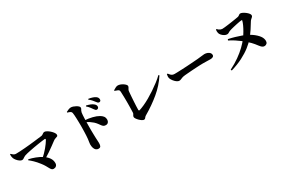

<svg xmlns="http://www.w3.org/2000/svg" viewBox="95 -2017 4811 3292"><g transform="rotate(-30 2500.0 -371.0)"><path d="M511 -281Q546 -312 577.5 -344Q609 -376 636 -408.5Q663 -441 685 -471.5Q707 -502 722 -528Q728 -539 724 -546Q720 -553 708 -551Q679 -548 642 -543Q605 -538 564 -531.5Q523 -525 482.5 -518Q442 -511 404 -503Q366 -495 334.5 -488Q303 -481 282 -473Q269 -469 255 -459Q241 -449 227 -440.5Q213 -432 198 -432Q178 -432 152.5 -449.5Q127 -467 106.5 -492Q86 -517 76 -540Q70 -555 67 -575Q64 -595 65 -619L76 -625Q93 -610 106 -599Q119 -588 132.5 -583Q146 -578 163 -578Q198 -578 242.5 -580.5Q287 -583 336.5 -587Q386 -591 436.5 -596Q487 -601 534 -606.5Q581 -612 620.5 -617Q660 -622 687 -625Q703 -627 716 -636Q729 -645 741.5 -653Q754 -661 768 -661Q787 -661 814.5 -645.5Q842 -630 868.5 -606Q895 -582 913 -556.5Q931 -531 931 -512Q931 -490 917 -483Q903 -476 881.5 -470.5Q860 -465 836 -447Q801 -421 757 -388.5Q713 -356 661 -320.5Q609 -285 549 -249ZM593 -31Q571 -31 557 -44Q543 -57 530 -81Q517 -105 498.5 -138Q480 -171 448 -212Q400 -274 358 -314Q316 -354 285 -377L295 -392Q358 -378 423.5 -353Q489 -328 544 -292Q599 -256 632 -209.5Q665 -163 665 -105Q665 -69 644 -50Q623 -31 593 -31Z M1739 -540Q1726 -540 1716 -549Q1706 -558 1694 -576Q1680 -596 1660 -623Q1640 -650 1604 -682L1613 -695Q1656 -685 1691.5 -671Q1727 -657 1751 -635Q1767 -621 1773 -607.5Q1779 -594 1779 -579Q1779 -563 1768 -551.5Q1757 -540 1739 -540ZM1429 55Q1400 55 1380.5 37.5Q1361 20 1351 -10.5Q1341 -41 1341 -83Q1341 -104 1346 -125.5Q1351 -147 1354 -181Q1357 -209 1359 -245Q1361 -281 1362 -317.5Q1363 -354 1363.5 -386Q1364 -418 1364 -439Q1364 -471 1363 -508.5Q1362 -546 1361 -582.5Q1360 -619 1357.5 -649.5Q1355 -680 1352 -696Q1346 -722 1324 -732.5Q1302 -743 1274 -750L1273 -764Q1295 -776 1321 -786.5Q1347 -797 1370 -797Q1390 -797 1415 -788.5Q1440 -780 1463.5 -767Q1487 -754 1502.5 -739Q1518 -724 1518 -710Q1518 -695 1511.5 -683.5Q1505 -672 1498.5 -660.5Q1492 -649 1488 -629Q1485 -608 1483 -581Q1481 -554 1480 -521.5Q1479 -489 1478 -453Q1477 -407 1476.5 -362.5Q1476 -318 1476.5 -276Q1477 -234 1478 -197Q1479 -160 1480 -128Q1482 -89 1483.5 -63Q1485 -37 1485 -27Q1485 17 1473 36Q1461 55 1429 55ZM1741 -233Q1714 -233 1698 -243.5Q1682 -254 1668 -273Q1654 -292 1635.5 -317.5Q1617 -343 1587 -371Q1562 -393 1531.5 -413.5Q1501 -434 1453 -455V-487Q1537 -483 1610.5 -464.5Q1684 -446 1730 -419Q1765 -399 1786 -372.5Q1807 -346 1807 -301Q1807 -274 1789.5 -253.5Q1772 -233 1741 -233ZM1838 -629Q1822 -629 1811.5 -639Q1801 -649 1787 -668Q1774 -685 1755.5 -708Q1737 -731 1696 -763L1704 -775Q1748 -768 1782.5 -756.5Q1817 -745 1839 -729Q1858 -715 1865.5 -699.5Q1873 -684 1873 -667Q1873 -650 1863.5 -639.5Q1854 -629 1838 -629Z M2352 14Q2337 14 2315 -0.5Q2293 -15 2271.5 -36Q2250 -57 2235.5 -79Q2221 -101 2221 -115Q2221 -134 2234 -150.5Q2247 -167 2248 -187Q2249 -211 2250 -245Q2251 -279 2251.5 -319Q2252 -359 2252 -400.5Q2252 -442 2251 -480Q2250 -518 2249 -549Q2248 -580 2247 -599Q2246 -618 2241 -628Q2236 -638 2218.5 -647Q2201 -656 2161 -668L2160 -680Q2179 -692 2205.5 -706.5Q2232 -721 2254 -721Q2279 -721 2305.5 -711Q2332 -701 2354.5 -686Q2377 -671 2391.5 -654.5Q2406 -638 2406 -626Q2406 -612 2398.5 -598.5Q2391 -585 2383 -572Q2375 -559 2373 -543Q2371 -528 2368.5 -496Q2366 -464 2363 -423Q2360 -382 2357.5 -338Q2355 -294 2353 -254Q2351 -214 2351 -185Q2351 -163 2369 -166Q2412 -179 2469 -204.5Q2526 -230 2589.5 -266.5Q2653 -303 2717.5 -346Q2782 -389 2842 -435Q2902 -481 2949 -527L2962 -513Q2866 -365 2725.5 -248.5Q2585 -132 2425 -39Q2404 -28 2395 -15.5Q2386 -3 2377.5 5.5Q2369 14 2352 14Z M3210 -262Q3188 -262 3162 -281.5Q3136 -301 3114 -329Q3092 -357 3082 -383Q3075 -402 3076.5 -424Q3078 -446 3081 -465L3097 -470Q3113 -450 3126.5 -435Q3140 -420 3157.5 -412Q3175 -404 3203 -404Q3231 -404 3271.5 -405.5Q3312 -407 3358.5 -409Q3405 -411 3452.5 -414Q3500 -417 3543 -420Q3586 -423 3619 -425.5Q3652 -428 3668 -429Q3718 -433 3754 -438.5Q3790 -444 3809 -444Q3842 -444 3869 -433Q3896 -422 3912 -404Q3928 -386 3928 -362Q3928 -338 3908.5 -326.5Q3889 -315 3856 -315Q3826 -315 3794 -316.5Q3762 -318 3707 -318Q3683 -318 3646.5 -316.5Q3610 -315 3566.5 -312.5Q3523 -310 3480.5 -307Q3438 -304 3401.5 -301Q3365 -298 3342 -296Q3304 -292 3282.5 -284Q3261 -276 3245.5 -269Q3230 -262 3210 -262Z M4068 14Q4174 -39 4259.5 -99.5Q4345 -160 4409.5 -222.5Q4474 -285 4516 -341Q4552 -390 4582 -441.5Q4612 -493 4633 -539Q4654 -585 4661 -616Q4664 -622 4662 -625Q4660 -628 4654 -628Q4640 -628 4613 -623.5Q4586 -619 4553.5 -612Q4521 -605 4489 -597.5Q4457 -590 4432.5 -583.5Q4408 -577 4398 -573Q4373 -564 4357 -552.5Q4341 -541 4319 -541Q4296 -541 4269 -556Q4242 -571 4221.5 -593.5Q4201 -616 4195 -639Q4191 -657 4190.5 -670Q4190 -683 4192 -706L4208 -712Q4220 -696 4235 -685.5Q4250 -675 4266 -669.5Q4282 -664 4295 -664Q4313 -664 4345 -667.5Q4377 -671 4415.5 -676Q4454 -681 4493.5 -687Q4533 -693 4567 -698.5Q4601 -704 4623 -708Q4639 -711 4649.5 -719Q4660 -727 4670 -733.5Q4680 -740 4693 -740Q4709 -740 4735 -727.5Q4761 -715 4787 -695Q4813 -675 4830 -653.5Q4847 -632 4847 -615Q4847 -598 4834.5 -585.5Q4822 -573 4807 -560.5Q4792 -548 4781 -529Q4750 -475 4706 -409.5Q4662 -344 4610 -282Q4563 -226 4488.5 -167.5Q4414 -109 4311.5 -56.5Q4209 -4 4078 35ZM4775 -46Q4750 -46 4731 -60.5Q4712 -75 4686 -109Q4668 -134 4649 -156.5Q4630 -179 4607 -203.5Q4584 -228 4550 -257Q4521 -283 4479.5 -315.5Q4438 -348 4386.5 -381.5Q4335 -415 4278 -443L4288 -465Q4355 -451 4416 -433Q4477 -415 4528 -396.5Q4579 -378 4614 -360Q4657 -339 4693.5 -314Q4730 -289 4758.5 -262Q4787 -235 4805 -210Q4821 -188 4830 -163Q4839 -138 4839 -111Q4839 -82 4820.5 -64Q4802 -46 4775 -46Z"/></g></svg>

Font: Noto Serif JP ExtraBold
Style: Regular
Weight: 800
Designer: Ryoko NISHIZUKA 西塚涼子 (kana & ideographs); Frank Grießhammer (Latin, Greek & Cyrillic); Wenlong ZHANG 张文龙 (bopomofo); San
Foundry: Adobe
Version: Version 2.003-H1;hotconv 1.1.1;makeotfexe 2.6.0